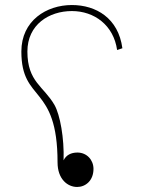

<svg xmlns="http://www.w3.org/2000/svg" viewBox="-20 -704 571 764"><path d="M287 40C320 40 352 15 352 -32C352 -67 326 -97 288 -97C263 -97 243 -87 233 -66C236 -154 219 -247 197 -286C154 -361 89 -378 89 -499C89 -606 175 -660 266 -660C355 -660 432 -604 446 -505L467 -512C451 -632 362 -684 266 -684C165 -684 65 -622 65 -499C65 -294 209 -371 209 -58C209 9 249 40 287 40Z"/></svg>

Font: Noto Kufi Arabic Thin
Style: Regular
Weight: 100
Designer: Monotype Design Team, David Williams, Khaled Hosny
Foundry: Google LLC
Version: Version 2.109